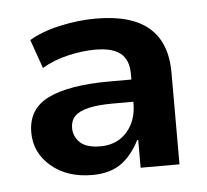

<svg xmlns="http://www.w3.org/2000/svg" viewBox="-34 -751 408 379"><g transform="rotate(-5 169.5 -561.5)"><path d="M135 -408Q85 -408 53.5 -435Q22 -462 22 -502Q22 -549 63.5 -569Q105 -589 185 -589H237V-545H188Q158 -545 139 -540.5Q120 -536 111.5 -527Q103 -518 103 -504Q103 -487 115.5 -475Q128 -463 156 -463Q177 -463 193 -472.5Q209 -482 218.5 -500Q228 -518 228 -542V-600Q228 -628 212 -641Q196 -654 162 -654Q137 -654 108.5 -647.5Q80 -641 56 -627L36 -684Q61 -699 97.5 -707Q134 -715 168 -715Q239 -715 273.5 -685Q308 -655 308 -596V-414H231V-469H229Q213 -438 191 -423Q169 -408 135 -408Z"/></g></svg>

Font: Nunito Sans 12pt ExtraLight 12pt
Style: Bold
Weight: 700
Version: Version 3.101;gftools[0.9.27]